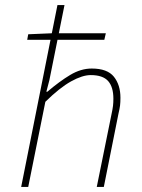

<svg xmlns="http://www.w3.org/2000/svg" viewBox="-20 -742 564 762"><path d="M64 0 208 -722H236L176 -424L164 -378H168Q216 -419 258.5 -444.5Q301 -470 344 -470Q406 -470 432 -437.5Q458 -405 458 -354Q458 -336 456.5 -323.5Q455 -311 450 -290L392 0H364L422 -286Q427 -309 428.5 -322Q430 -335 430 -350Q430 -397 409 -420.5Q388 -444 340 -444Q307 -444 262 -419Q217 -394 160 -338L92 0ZM88 -584 92 -606 186 -610H400L394 -584Z"/></svg>

Font: Source Sans 3 VF
Style: Italic
Weight: 200
Italic angle: -11°
Designer: Paul D. Hunt
Foundry: Adobe Systems Incorporated
Version: Version 3.042;hotconv 1.0.118;makeotfexe 2.5.65603